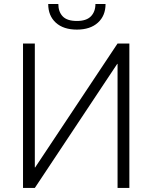

<svg xmlns="http://www.w3.org/2000/svg" viewBox="-20 -925 750 945"><path d="M558.6 -710.9H616.7V0H558.6V-610.4L557.1 -610.8L151.4 0H93.3V-710.9H151.4V-101.1L152.8 -100.6ZM499.5 -905.3Q499.5 -847.7 461.9 -813.5Q424.3 -779.3 358.4 -779.3Q292 -779.3 254.6 -813.5Q217.3 -847.7 217.3 -905.3H267.1Q267.1 -867.2 288.6 -844.5Q310.1 -821.8 358.4 -821.8Q405.3 -821.8 427.5 -844.7Q449.7 -867.7 449.7 -905.3Z"/></svg>

Font: Roboto Web
Style: Light
Weight: 300
Designer: Google
Version: Version 1.200310; 2013